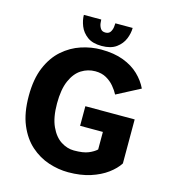

<svg xmlns="http://www.w3.org/2000/svg" viewBox="-126 -971 963 1083"><g transform="rotate(15 355.0 -430.0)"><path d="M658.5 -374V-117Q637.5 -84 598 -54.8Q558.5 -25.5 501.8 -7.2Q445 11 372.5 11Q315 11 257.5 -8Q200 -27 152.2 -69.2Q104.5 -111.5 75.8 -180Q47 -248.5 47 -348Q47 -447 76 -515.5Q105 -584 153 -626Q201 -668 258.8 -687Q316.5 -706 374.5 -706Q450.5 -706 505.5 -685Q560.5 -664 596.5 -629.2Q632.5 -594.5 652.5 -552.5L515.5 -481Q504.5 -502.5 485.5 -525.2Q466.5 -548 439.2 -563.5Q412 -579 374.5 -579Q331 -579 294 -555.8Q257 -532.5 234.5 -481.5Q212 -430.5 212 -348Q212 -265.5 235.8 -214.2Q259.5 -163 296.2 -139.5Q333 -116 372.5 -116Q427 -116 456.8 -128.5Q486.5 -141 503.5 -157V-259.5H370.5V-374ZM514 -869.5Q514 -838.5 500.5 -805.2Q487 -772 455.5 -749Q424 -726 370.5 -726Q317.5 -726 286.5 -749Q255.5 -772 242.2 -805.5Q229 -839 229 -869.5H330.5Q330.5 -864 332.2 -848.2Q334 -832.5 342.8 -818.5Q351.5 -804.5 371.5 -804.5Q392 -804.5 400.8 -818.5Q409.5 -832.5 411.2 -848.2Q413 -864 413 -869.5Z"/></g></svg>

Font: League Mono
Style: Bold
Weight: 700
Width: 6
Designer: Tyler Finck
Foundry: The League of Moveable Type / Tyler Finck
Version: Version 2.300;RELEASE